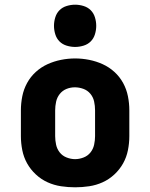

<svg xmlns="http://www.w3.org/2000/svg" viewBox="-20 -790 640 818"><path d="M300 8Q270 8 240 3.5Q210 -1 182.5 -13.5Q155 -26 132.5 -47Q110 -68 95.5 -94Q81 -120 75 -150Q69 -180 69 -210V-320Q69 -350 75 -380Q81 -410 95.5 -436.5Q110 -463 132.5 -483.5Q155 -504 182.5 -516.5Q210 -529 240 -535Q270 -541 300 -541Q330 -541 360 -535Q390 -529 417.5 -516.5Q445 -504 467.5 -483.5Q490 -463 504.5 -436.5Q519 -410 525 -380Q531 -350 531 -320V-210Q531 -180 525 -150Q519 -120 504.5 -94Q490 -68 467.5 -47Q445 -26 417.5 -13.5Q390 -1 360 3.5Q330 8 300 8ZM300 -112Q318 -112 336 -119Q354 -126 365.5 -140.5Q377 -155 381 -173.5Q385 -192 385 -210V-320Q385 -339 381 -357.5Q377 -376 365 -390.5Q353 -405 335 -411.5Q317 -418 299 -418Q280 -418 263 -411Q246 -404 234.5 -389.5Q223 -375 219 -356.5Q215 -338 215 -320V-210Q215 -192 219 -173.5Q223 -155 234.5 -140.5Q246 -126 264 -119Q282 -112 300 -112ZM300 -590Q282 -590 264 -595.5Q246 -601 233.5 -613.5Q221 -626 215.5 -644Q210 -662 210 -680Q210 -698 215.5 -716Q221 -734 233.5 -746.5Q246 -759 264 -764.5Q282 -770 300 -770Q318 -770 336 -764.5Q354 -759 366.5 -746.5Q379 -734 384.5 -716Q390 -698 390 -680Q390 -662 384.5 -644Q379 -626 366.5 -613.5Q354 -601 336 -595.5Q318 -590 300 -590Z"/></svg>

Font: Iosevka Curly Heavy Extended
Style: Regular
Weight: 900
Width: 7
Monospace: yes
Designer: Belleve Invis
Foundry: Belleve Invis
Version: Version 11.1.0; ttfautohint (v1.8.3)